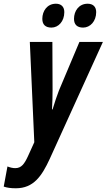

<svg xmlns="http://www.w3.org/2000/svg" viewBox="-96 -770 572 1030"><path d="M350 -622C388 -622 420 -656 420 -705C420 -734 403 -750 374 -750C327 -750 301 -711 301 -669C301 -638 318 -622 350 -622ZM180 -622C218 -622 249 -656 249 -705C249 -734 232 -750 204 -750C157 -750 131 -711 131 -669C131 -638 148 -622 180 -622ZM-11 240C84 240 128 175 171 82L456 -545H330L220 -284C211 -261 197 -220 186 -183H183C185 -218 186 -254 186 -288L185 -545H64L88 -7L54 68C35 109 19 132 -14 132C-27 132 -41 129 -56 123L-76 231C-59 237 -38 240 -11 240Z"/></svg>

Font: Noto Sans ExtraCondensed
Style: Bold Italic
Weight: 700
Width: 2
Italic angle: -12°
Designer: Monotype Design Team
Foundry: Monotype Imaging Inc.
Version: Version 2.013